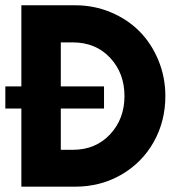

<svg xmlns="http://www.w3.org/2000/svg" viewBox="-20 -700 675 720"><path d="M60.1 -680.2H262.2Q333 -680.2 395.8 -653.8Q458.5 -627.4 503.2 -582.3Q547.9 -537.1 574 -473.9Q600.1 -410.6 600.1 -339.8Q600.1 -245.1 556.2 -167.2Q512.2 -89.4 434.6 -44.7Q356.9 0 262.2 0H60.1V-293H0V-376H60.1ZM208 -138.2H252.9Q338.4 -138.2 392.6 -196Q446.8 -253.9 446.8 -339.8Q446.8 -425.8 392.8 -483.4Q338.9 -541 252.9 -541H208V-376H370.1V-293H208Z"/></svg>

Font: Glacial Indifference
Style: Bold
Weight: 700
Version: Version 1.001